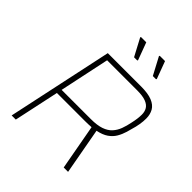

<svg xmlns="http://www.w3.org/2000/svg" viewBox="-247 -1040 1179 1179"><g transform="rotate(45 342.5 -451.0)"><path d="M61 0 208 -688H497Q558 -688 593.5 -673.5Q629 -659 644 -632.5Q659 -606 659 -571Q659 -559 658 -545.5Q657 -532 654.5 -518.5Q652 -505 649 -491Q641 -459 632 -429Q623 -399 608 -373.5Q593 -348 566.5 -329.5Q540 -311 496 -302L551 0H513L459 -296Q446 -295 432.5 -294.5Q419 -294 405 -294H160L97 0ZM167 -328H420Q475 -328 509.5 -340Q544 -352 564 -374Q584 -396 595 -425.5Q606 -455 613 -491Q618 -513 620.5 -532.5Q623 -552 623 -569Q623 -595 611.5 -614Q600 -633 572.5 -643.5Q545 -654 498 -654H236ZM368 -784H340L280 -897L282 -902H328L370 -789ZM531 -784H503L443 -897L445 -902H491L533 -789Z"/></g></svg>

Font: Saira Thin
Style: Italic
Weight: 100
Italic angle: -12°
Designer: Hector Gatti with collaboration of the Omnibus-Type team
Foundry: Omnibus-Type
Version: Version 1.101